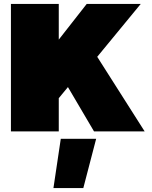

<svg xmlns="http://www.w3.org/2000/svg" viewBox="-20 -664 766 970"><path d="M35.2 0V-644H276.9V-463.9L418 -644H690.9L471.2 -377L710.9 0H455.1L323.2 -224.1L276.9 -168V0ZM250 286.1 287.1 37.1H465.8L400.9 286.1Z"/></svg>

Font: Kanit Black
Style: Regular
Weight: 900
Designer: Katatrad Team
Foundry: CadsonDemak
Version: Version 1.000;PS 001.000;hotconv 1.0.88;makeotf.lib2.5.64775